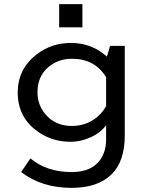

<svg xmlns="http://www.w3.org/2000/svg" viewBox="-20 -786 710 925"><path d="M265.1 -654.3V-766.1H377V-654.3ZM510.3 -564.9H581.1V-133.8Q581.1 -9.3 518.1 53.2Q451.7 119.1 325.2 119.1Q181.2 119.1 82 43L126.5 -22.9Q205.1 43 325.7 43Q427.7 43 468.8 -25.4Q491.2 -62.5 491.2 -115.2V-182.1Q465.8 -148.4 422.9 -127.4Q371.1 -103 319.3 -103Q236.3 -103 170.9 -146Q65.4 -214.4 65.4 -340.8Q65.4 -453.1 156.2 -523.9Q228.5 -579.1 320.8 -579.1Q422.9 -579.1 495.1 -513.2ZM491.2 -274.9V-414.1Q437 -502.9 327.1 -502.9Q275.4 -502.9 234.9 -478.5Q160.6 -433.6 160.6 -341.3Q160.6 -280.8 198.7 -235.8Q246.6 -179.2 325.7 -179.2Q408.7 -179.2 463.9 -237.3Q478 -251.5 491.2 -274.9Z"/></svg>

Font: BIZ UDPGothic
Style: Regular
Weight: 400
Designer: TypeBank Co., Ltd.
Foundry: Morisawa Inc.
Version: Version 1.051